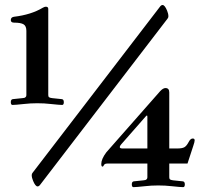

<svg xmlns="http://www.w3.org/2000/svg" viewBox="-20 -731 811 771"><path d="M107.4 -27.8Q107.4 -33.2 110.8 -37.1L621.6 -703.1Q627 -710.9 632.8 -710.9Q641.6 -710.9 650.9 -688.5Q656.2 -675.8 656.2 -665.5Q656.2 -660.2 652.8 -656.2L142.1 9.8Q136.7 17.6 130.9 17.6Q122.1 17.6 112.8 -4.9Q107.4 -17.6 107.4 -27.8ZM386.7 -72.8Q386.7 -92.3 407.2 -119.6L623 -364.7Q634.8 -377.4 644.5 -377.4Q659.7 -377.4 659.7 -359.9V-134.8H692.4Q710.9 -134.8 720 -139.6Q729 -144.5 737.3 -160.2Q744.6 -174.8 753.9 -174.8Q761.7 -174.8 761.7 -167.5Q761.7 -161.1 755.9 -144.5L732.9 -74.2H659.7V-19Q659.7 -12.2 663.6 -10Q667.5 -7.8 675.8 -6.8L713.4 -2.9Q722.2 -2.4 722.2 9.3Q722.2 20.5 715.3 20.5Q705.1 20.5 668.5 16.6Q644 13.7 615.7 13.7Q586.9 13.7 563 16.6Q526.4 20.5 516.1 20.5Q509.3 20.5 509.3 9.3Q509.3 -2.4 518.1 -2.9L555.7 -6.8Q561 -7.3 563.7 -8.1Q566.4 -8.8 569.1 -11.5Q571.8 -14.2 571.8 -19V-74.2H410.6Q399.9 -74.2 397 -67.4Q394.5 -62 391.6 -62Q386.7 -62 386.7 -72.8ZM460.9 -140.6Q460.9 -134.8 471.7 -134.8H571.8V-261.2Q571.8 -267.1 570.3 -267.1Q567.9 -267.1 564.9 -263.2L466.3 -150.9Q460.9 -144.5 460.9 -140.6ZM722.2 9.3ZM23.4 -320.8Q23.4 -332.5 32.2 -333L69.8 -336.9Q75.2 -337.4 77.9 -338.1Q80.6 -338.9 83.3 -341.6Q85.9 -344.2 85.9 -349.1V-606.9Q85.9 -626.5 74.7 -633.3Q63.5 -640.1 36.6 -640.1Q23.4 -640.1 23.4 -650.4Q23.4 -661.6 35.6 -663.6Q105 -671.9 151.4 -699.7Q159.2 -704.1 163.6 -704.1Q173.8 -704.1 173.8 -695.3V-349.1Q173.8 -342.3 177.7 -340.1Q181.6 -337.9 189.9 -336.9L227.5 -333Q236.3 -332.5 236.3 -320.8Q236.3 -309.6 229.5 -309.6Q219.2 -309.6 182.6 -313.5Q158.2 -316.4 129.9 -316.4Q101.6 -316.4 77.1 -313.5Q40.5 -309.6 30.3 -309.6Q23.4 -309.6 23.4 -320.8ZM236.3 -320.8Z"/></svg>

Font: Monomachus
Style: Medium
Weight: 500
Designer: Alexey Kryukov
Version: Version 1.0